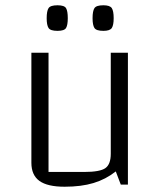

<svg xmlns="http://www.w3.org/2000/svg" viewBox="-20 -700 609 728"><path d="M465 -500V0H438L419 -50Q381 -20 334.5 -6Q288 8 225 8Q160 8 129.5 -14Q99 -36 99 -83V-500H164V-48H299Q359 -48 379.5 -62.5Q400 -77 400 -117V-500ZM372 -583Q345 -583 338 -594Q331 -605 331 -631Q331 -658 338 -669Q345 -680 372 -680Q397 -680 404 -669Q411 -658 411 -631Q411 -605 404 -594Q397 -583 372 -583ZM198 -583Q171 -583 164 -594Q157 -605 157 -631Q157 -658 164 -669Q171 -680 198 -680Q224 -680 230.5 -669Q237 -658 237 -631Q237 -605 230.5 -594Q224 -583 198 -583Z"/></svg>

Font: Changa ExtraLight
Style: Regular
Weight: 250
Designer: Eduardo Rodriguez Tunni
Foundry: Eduardo Rodriguez Tunni
Version: Version 3.002; ttfautohint (v1.8.2)